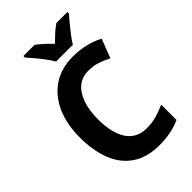

<svg xmlns="http://www.w3.org/2000/svg" viewBox="-276 -1030 1136 1136"><g transform="rotate(-45 292.0 -461.5)"><path d="M365 -600Q288 -600 245.5 -533.5Q203 -467 203 -355Q203 -240 245.5 -177Q288 -114 372 -114Q414 -114 452.5 -125Q491 -136 529 -153V-25Q453 10 353 10Q252 10 184.5 -34.5Q117 -79 84 -161.5Q51 -244 51 -356Q51 -464 87 -547Q123 -630 192.5 -677Q262 -724 363 -724Q412 -724 461 -713Q510 -702 556 -678L510 -559Q477 -577 441.5 -588.5Q406 -600 365 -600ZM270 -773Q257 -795 237 -822Q217 -849 195 -875Q173 -901 156 -920V-933H249Q271 -917 293 -897Q315 -877 339 -852Q364 -877 386 -897Q408 -917 432 -933H524V-920Q507 -901 485.5 -875Q464 -849 443.5 -822Q423 -795 410 -773Z"/></g></svg>

Font: Noto Sans Hebrew SemiCondensed
Style: Bold
Weight: 700
Width: 4
Designer: Monotype Design Team
Foundry: Monotype Imaging Inc.
Version: Version 2.004; ttfautohint (v1.8.4.7-5d5b)